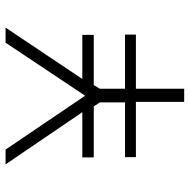

<svg xmlns="http://www.w3.org/2000/svg" viewBox="-16 -665 680 688"><g transform="rotate(-90 324.0 -321.0)"><path d="M303 -174H105V-213H301V-303L287 -325H104V-366H266L79 -641H132L325 -356L515 -641H569L385 -366H543V-325H363L350 -303V-213H544V-174H350V-1H303Z"/></g></svg>

Font: Bellota Light
Style: Regular
Weight: 300
Designer: Kemie Guaida
Foundry: Kemie Guaida
Version: Version 4.001